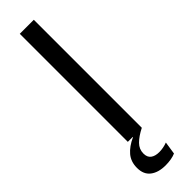

<svg xmlns="http://www.w3.org/2000/svg" viewBox="-284 -631 803 803"><g transform="rotate(-45 118.0 -229.0)"><path d="M159.5 0H76.5V-639H159.5ZM119 181.5Q76.5 181.5 51.5 162.2Q26.5 143 26.5 104.5V104Q26.5 67.5 47.2 43Q68 18.5 105.5 1.5V-4L157 -2L159 0Q125.5 17 106.8 36Q88 55 88 80.5V81Q88 103 101.8 113.2Q115.5 123.5 139.5 123.5Q151.5 123.5 163.2 121.2Q175 119 187 114.5L178.5 171Q167.5 176 151.5 178.8Q135.5 181.5 119 181.5Z"/></g></svg>

Font: Anek Latin
Style: Regular
Weight: 400
Designer: Yesha Goshar
Foundry: Ek Type
Version: Version 1.003